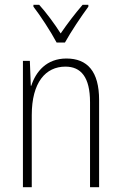

<svg xmlns="http://www.w3.org/2000/svg" viewBox="-20 -784 507 804"><path d="M217 -606H252C277 -651 319 -714 350 -756V-764H326C291 -723 263 -686 234 -644C208 -685 173 -732 144 -764H120V-756C148 -720 192 -653 217 -606ZM258 -539C175 -539 130 -484 111 -425H109L105 -529H76V0H113V-302C113 -439 171 -505 254 -505C319 -505 357 -461 357 -356V0H395V-365C395 -485 346 -539 258 -539Z"/></svg>

Font: Noto Sans Devanagari UI Condensed ExtraLight
Style: Regular
Weight: 200
Width: 3
Designer: Jelle Bosma - Monotype Design Team
Foundry: Monotype Imaging Inc.
Version: Version 2.004